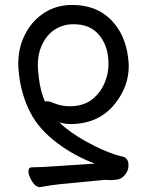

<svg xmlns="http://www.w3.org/2000/svg" viewBox="-20 -508 596 777"><path d="M192 -93Q226 -78 261 -78Q319 -78 355 -107.5Q391 -137 407 -182Q419 -213 419 -250Q419 -327 375 -373Q340 -410 277 -410Q236 -410 202 -388.5Q168 -367 148 -322Q133 -289 133 -244Q133 -227 137 -194Q144 -136 162 -97Q166 -98 173 -98Q180 -98 192 -93ZM451 219Q438 221 426 221L412 220Q399 220 382 222L225 237Q195 240 143 249H142H140Q125 249 111 228Q95 203 95 186Q95 169 110 169Q151 169 213 164L363 154Q282 123 216 74Q138 17 102 -54Q66 -125 57 -207Q54 -229 54 -250Q54 -307 74 -353Q101 -416 153 -452Q205 -488 272 -488Q369 -488 428.5 -428.5Q488 -369 499 -270Q501 -255 501 -240Q501 -159 446 -89Q380 -6 265 -6Q242 -6 220 -13Q262 28 329 65Q413 111 473 125Q500 129 500 162Q500 183 485 200.5Q470 218 451 219Z"/></svg>

Font: Moon Stars Kai
Style: Bold
Weight: 700
Designer: GuiWonder
Version: Version 1.101